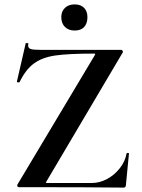

<svg xmlns="http://www.w3.org/2000/svg" viewBox="-20 -852 645 874"><path d="M406 -608Q292 -608 232.5 -599.5Q173 -591 135 -563.5Q97 -536 69 -478Q68 -477 65 -477Q56 -477 57 -481L97 -655Q97 -656 101 -656Q111 -656 109 -653Q108 -650 108 -645Q108 -633 119.5 -629Q131 -625 166 -625H531Q536 -625 538.5 -620Q541 -615 538 -612L192 -27Q188 -22 189 -20.5Q190 -19 196 -19H398Q434 -19 468 -37.5Q502 -56 526 -87Q550 -118 556 -153Q557 -156 562 -156Q567 -156 567 -153L553 -8Q553 -5 550.5 -1.5Q548 2 544 2Q395 0 65 0Q61 0 59 -4.5Q57 -9 60 -13L411 -600Q414 -605 413.5 -606.5Q413 -608 406 -608ZM259 -774Q259 -800 275.5 -816Q292 -832 320 -832Q347 -832 362.5 -816.5Q378 -801 378 -774Q378 -745 363 -729Q348 -713 320 -713Q292 -713 275.5 -729.5Q259 -746 259 -774Z"/></svg>

Font: Cormorant Garamond
Style: Bold
Weight: 700
Designer: Christian Thalmann (Catharsis Fonts)
Foundry: Catharsis Fonts
Version: Version 4.000